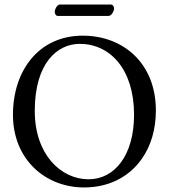

<svg xmlns="http://www.w3.org/2000/svg" viewBox="-20 -815 742 845"><path d="M458 -745C471 -745 482 -766 482 -778C482 -784 478 -795 468 -795H243C232 -795 221 -775 221 -763C221 -756 225 -745 234 -745ZM331 -622C463 -622 570 -512 570 -310C570 -131 484 -26 370 -26C248 -26 133 -135 133 -327C133 -537 232 -622 331 -622ZM666 -329C666 -536 523 -658 344 -658C150.3 -658 37 -503.9 37 -310C37 -113 180 10 350 10C460.8 10 549.3 -37.7 604.2 -116C644 -172.7 666 -245 666 -329Z"/></svg>

Font: Libertinus Serif
Style: Regular
Weight: 400
Designer: Philipp H. Poll
Foundry: Khaled Hosny
Version: Version 6.2